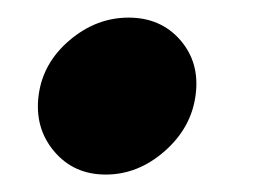

<svg xmlns="http://www.w3.org/2000/svg" viewBox="-20 -186 316 218"><path d="M23.9 -78.1Q28.8 -114.7 59.1 -140.4Q89.4 -166 126 -166Q162.6 -166 184.8 -140.4Q207 -114.7 202.1 -78.1Q197.3 -41 167 -14.4Q136.7 12.2 100.1 12.2Q63.5 12.2 41.3 -14.4Q19 -41 23.9 -78.1Z"/></svg>

Font: Human Sans Bold
Style: Italic
Weight: 700
Italic angle: -8°
Designer: Tim Radville
Foundry: Continuum
Version: Version 1.000;FEAKit 1.0